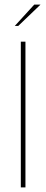

<svg xmlns="http://www.w3.org/2000/svg" viewBox="-20 -810 200 830"><path d="M70 -630H90V0H70ZM44 -698 128 -790H155L59 -698Z"/></svg>

Font: Smooch Sans Thin
Style: Regular
Weight: 100
Designer: Robert E. Leuschke
Foundry: Robert E. Leuschke
Version: Version 1.010